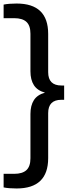

<svg xmlns="http://www.w3.org/2000/svg" viewBox="-38 -838 396 1088"><path d="M56 230Q35 230 16 228.5Q-3 227 -17.5 224V147H42.5Q89 147 111.8 126Q134.5 105 134.5 59V-192Q134.5 -240 154 -270.5Q173.5 -301 217 -313Q173.5 -325 154 -355.5Q134.5 -386 134.5 -434V-647Q134.5 -693 111.8 -714Q89 -735 42.5 -735H-17.5V-812Q-3 -815 16 -816.5Q35 -818 56 -818Q235 -818 235 -646V-429Q235 -353.5 310 -353.5H325.5V-272.5H310Q235 -272.5 235 -197V58Q235 230 56 230Z"/></svg>

Font: Encode Sans SmCnd Md
Style: Regular
Weight: 500
Width: 4
Designer: Multiple Designers
Foundry: Impallari Type
Version: Version 3.002; ttfautohint (v1.8.3) -l 8 -r 50 -G 200 -x 14 